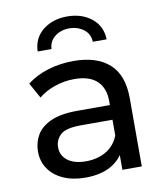

<svg xmlns="http://www.w3.org/2000/svg" viewBox="-84 -812 765 888"><g transform="rotate(-10 299.0 -368.5)"><path d="M420 0V-112L415 -133V-324Q415 -385 379.5 -418.5Q344 -452 273 -452Q226 -452 181 -436.5Q136 -421 105 -395L65 -467Q106 -500 163.5 -517.5Q221 -535 284 -535Q393 -535 452 -482Q511 -429 511 -320V0ZM246 6Q187 6 142.5 -14Q98 -34 74 -69.5Q50 -105 50 -150Q50 -193 70.5 -228Q91 -263 137.5 -284Q184 -305 263 -305H431V-236H267Q195 -236 170 -212Q145 -188 145 -154Q145 -115 176 -91.5Q207 -68 262 -68Q316 -68 356.5 -92Q397 -116 415 -162L434 -96Q415 -49 367 -21.5Q319 6 246 6ZM129 -607Q131 -670 177 -706.5Q223 -743 291 -743Q359 -743 405 -706.5Q451 -670 453 -607H388Q387 -644 358.5 -665.5Q330 -687 291 -687Q252 -687 224 -665.5Q196 -644 194 -607Z"/></g></svg>

Font: Montserrat Thin Medium
Style: Regular
Weight: 500
Version: Version 9.000